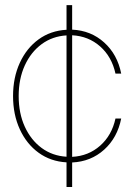

<svg xmlns="http://www.w3.org/2000/svg" viewBox="-20 -748 537 768"><path d="M246.1 0V-98.6Q182.6 -102.1 134.5 -137Q86.4 -171.9 59.3 -230.7Q32.2 -289.6 32.2 -363.8Q32.2 -438 59.3 -496.8Q86.4 -555.7 134.5 -590.6Q182.6 -625.5 246.1 -628.9V-727.5H268.6V-629.4Q343.8 -626 396.7 -578.1Q449.7 -530.3 464.8 -453.6H441.9Q427.2 -521 380.6 -562.3Q334 -603.5 268.6 -606.9V-120.6Q334 -124 380.6 -165.3Q427.2 -206.5 441.9 -273.9H464.8Q449.7 -197.3 396.7 -149.4Q343.8 -101.6 268.6 -98.1V0ZM246.1 -121.1V-606.4Q189.5 -603 146.5 -571.3Q103.5 -539.6 79.1 -486.1Q54.7 -432.6 54.7 -363.8Q54.7 -294.9 79.1 -241.5Q103.5 -188 146.5 -156.2Q189.5 -124.5 246.1 -121.1Z"/></svg>

Font: Inter Display Thin
Style: Regular
Weight: 100
Designer: Rasmus Andersson
Foundry: rsms
Version: Version 4.000;git-a52131595